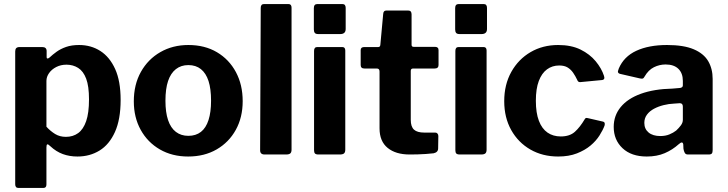

<svg xmlns="http://www.w3.org/2000/svg" viewBox="-20 -762 3590 947"><path d="M188 -530Q210 -530 210 -510V-480Q210 -474 214 -473.5Q218 -473 224 -478Q240 -493 259.5 -507Q279 -521 306 -530.5Q333 -540 370 -540Q429 -540 475 -510.5Q521 -481 548 -421.5Q575 -362 575 -269Q575 -173 547 -111Q519 -49 471 -19.5Q423 10 362 10Q323 10 290 -2Q257 -14 228 -41Q218 -51 213.5 -50Q209 -49 209 -35V148Q209 165 194 165H71Q55 165 55 147V-508Q55 -519 60 -524.5Q65 -530 78 -530H188ZM209 -137Q229 -115 252 -101Q275 -87 305 -87Q340 -87 365.5 -105.5Q391 -124 405 -164.5Q419 -205 419 -272Q419 -337 405 -374Q391 -411 365.5 -427Q340 -443 308 -443Q280 -443 257.5 -431.5Q235 -420 222 -401.5Q209 -383 209 -363V-137Z M908 10Q829 10 768.5 -25Q708 -60 674 -121.5Q640 -183 640 -262Q640 -345 675 -407.5Q710 -470 771 -505Q832 -540 909 -540Q990 -540 1050 -504.5Q1110 -469 1143.5 -406.5Q1177 -344 1177 -263Q1177 -183 1143 -121.5Q1109 -60 1048.5 -25Q988 10 908 10ZM909 -92Q946 -92 971 -111.5Q996 -131 1008.5 -170Q1021 -209 1021 -265Q1021 -324 1008.5 -362.5Q996 -401 971 -421Q946 -441 909 -441Q873 -441 847.5 -421Q822 -401 809 -362.5Q796 -324 796 -265Q796 -208 809 -169.5Q822 -131 847.5 -111.5Q873 -92 909 -92Z M1418 -24Q1418 -11 1412 -5.5Q1406 0 1391 0H1285Q1263 0 1263 -21L1266 -723Q1266 -742 1282 -742H1403Q1418 -742 1418 -724Z M1683 -24Q1683 -11 1677 -5.5Q1671 0 1656 0H1551Q1538 0 1533.5 -5Q1529 -10 1529 -21V-511Q1529 -530 1545 -530H1668Q1683 -530 1683 -513ZM1685 -619Q1685 -594 1658 -594H1550Q1537 -594 1532.5 -600Q1528 -606 1528 -617V-722Q1528 -742 1545 -742H1669Q1685 -742 1685 -723Z M2017 -424Q2006 -424 2006 -412V-171Q2006 -137 2022 -122.5Q2038 -108 2073 -108H2127Q2134 -108 2138 -103Q2142 -98 2142 -91L2141 -30Q2141 -11 2119 -6Q2101 -4 2080.5 -2.5Q2060 -1 2039.5 -0.5Q2019 0 2000 0Q1932 0 1892 -32.5Q1852 -65 1852 -129V-409Q1852 -424 1839 -424H1778Q1759 -424 1759 -441V-515Q1759 -530 1777 -530H1846Q1855 -530 1856 -541L1870 -693Q1871 -710 1885 -710H1994Q2010 -710 2010 -691V-541Q2010 -531 2020 -531H2125Q2143 -531 2143 -515V-441Q2143 -424 2123 -424Z M2380 -24Q2380 -11 2374 -5.5Q2368 0 2353 0H2248Q2235 0 2230.5 -5Q2226 -10 2226 -21V-511Q2226 -530 2242 -530H2365Q2380 -530 2380 -513ZM2382 -619Q2382 -594 2355 -594H2247Q2234 -594 2229.5 -600Q2225 -606 2225 -617V-722Q2225 -742 2242 -742H2366Q2382 -742 2382 -723Z M2733 -540Q2798 -540 2843.5 -517.5Q2889 -495 2918 -460Q2947 -425 2959 -388Q2966 -368 2947 -367L2842 -357Q2831 -356 2827 -368Q2818 -387 2807 -403Q2796 -419 2780 -429Q2764 -439 2738 -439Q2704 -439 2678 -420Q2652 -401 2637.5 -362.5Q2623 -324 2623 -265Q2623 -205 2638 -166Q2653 -127 2680.5 -108Q2708 -89 2746 -89Q2790 -89 2815.5 -112Q2841 -135 2864 -174Q2867 -179 2870 -180Q2873 -181 2881 -179L2955 -162Q2966 -159 2962 -143Q2954 -121 2937 -94Q2920 -67 2892.5 -44Q2865 -21 2825.5 -5.5Q2786 10 2733 10Q2656 10 2596 -24.5Q2536 -59 2501.5 -120.5Q2467 -182 2467 -263Q2467 -345 2502 -407.5Q2537 -470 2597 -505Q2657 -540 2733 -540Z M3328 -51Q3297 -23 3258.5 -6.5Q3220 10 3170 10Q3094 10 3050.5 -31Q3007 -72 3007 -136Q3007 -192 3041.5 -234Q3076 -276 3141 -299.5Q3206 -323 3297 -325L3332 -328Q3337 -328 3342.5 -331Q3348 -334 3348 -342V-363Q3348 -401 3326 -422.5Q3304 -444 3263 -444Q3233 -444 3205.5 -430.5Q3178 -417 3159 -384Q3155 -377 3151.5 -375Q3148 -373 3137 -375L3037 -398Q3031 -400 3028.5 -404.5Q3026 -409 3032 -424Q3057 -483 3118.5 -511.5Q3180 -540 3270 -540Q3352 -540 3401.5 -519Q3451 -498 3473 -460.5Q3495 -423 3495 -373V-22Q3495 -10 3491 -5Q3487 0 3475 0H3373Q3362 0 3357.5 -8Q3353 -16 3351 -28L3350 -50Q3347 -68 3328 -51ZM3348 -236Q3348 -253 3333 -253L3305 -251Q3279 -250 3253 -243.5Q3227 -237 3205.5 -225.5Q3184 -214 3171 -196.5Q3158 -179 3158 -156Q3158 -126 3179 -108.5Q3200 -91 3237 -91Q3262 -91 3281.5 -99Q3301 -107 3315 -118Q3329 -131 3338.5 -144Q3348 -157 3348 -171V-236Z"/></svg>

Font: Libre Franklin
Style: Bold
Weight: 700
Designer: Pablo Impallari, Rodrigo Fuenzalida, Nhung Nguyen
Foundry: Impallari Type
Version: Version 3.000